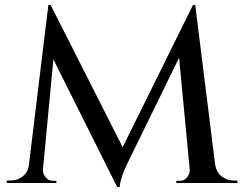

<svg xmlns="http://www.w3.org/2000/svg" viewBox="-20 -734 978 770"><path d="M754 -714 762 -633 496 -89Q496 -89 487.5 -71.5Q479 -54 470.5 -30Q462 -6 460 16H450L428 -55ZM118 -73V0H7V-10Q8 -10 15.5 -10Q23 -10 23 -10Q50 -10 71 -26.5Q92 -43 96 -73ZM152 -57Q152 -56 152 -55Q152 -54 152 -52Q152 -36 163.5 -22.5Q175 -9 191 -9H206V0H145V-57ZM174 -714H183L208 -641L147 0H87ZM183 -714 484 -120 450 16 162 -560ZM763 -714 852 0H746L693 -557L754 -714ZM822 -73H843Q848 -43 869 -26.5Q890 -10 916 -10Q916 -10 924 -10Q932 -10 932 -10V0H822ZM741 -57H748V0H687V-9H702Q719 -9 730 -22.5Q741 -36 741 -52Q741 -54 741 -55Q741 -56 741 -57Z"/></svg>

Font: Cinzel Eorzea
Style: Regular
Weight: 500
Designer: Natanael Gama
Version: Version 2.000